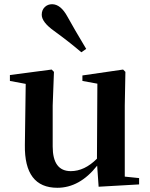

<svg xmlns="http://www.w3.org/2000/svg" viewBox="-20 -875 712 911"><path d="M366 -627Q306 -678 237 -728Q178 -770 178 -805Q178 -828 193 -842Q207 -855 227 -855Q268 -855 300 -796Q332 -738 389 -643ZM640 -30V0L448 11L441 -89Q358 16 252 16Q95 16 98 -187L102 -477L27 -491V-519L225 -545L236 -534L230 -374V-180Q230 -63 316 -63Q381 -63 440 -122L442 -478L371 -491V-517L564 -545L575 -534L572 -374V-37Z"/></svg>

Font: Source Han Serif JP
Style: Bold
Weight: 700
Designer: Ryoko NISHIZUKA  (kana & ideographs); Frank Grießhammer (Latin, Greek & Cyrillic); Wenlong ZHANG  (bopomofo); Sandoll Co
Foundry: Adobe Systems Incorporated
Version: Version 1.000;PS 1;hotconv 16.6.53;makeotf.lib2.5.65590